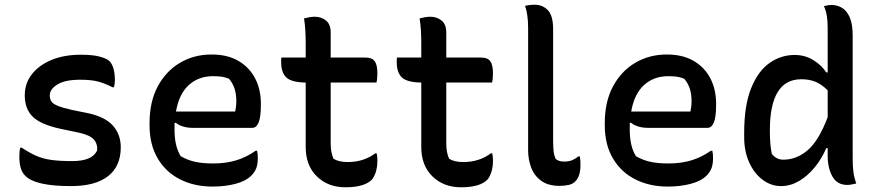

<svg xmlns="http://www.w3.org/2000/svg" viewBox="-20 -778 3720 814"><path d="M286 -95Q327 -95 353.5 -105.5Q380 -116 392 -140Q394 -169 377.5 -187Q361 -205 317 -215L236 -232Q153 -250 119 -283Q85 -316 85 -374Q85 -424 114.5 -462.5Q144 -501 197.5 -523.5Q251 -546 323 -546Q373 -546 402.5 -538Q432 -530 444 -519Q467 -495 467 -438Q467 -421 463 -408H457Q426 -424 397 -432Q368 -440 320 -440Q256 -440 223.5 -420Q191 -400 191 -373Q191 -359 197.5 -348.5Q204 -338 224.5 -329.5Q245 -321 285 -312L354 -298Q427 -282 459.5 -244.5Q492 -207 492 -154Q492 -73 438 -31Q384 11 281 11Q129 11 87 -33Q62 -56 62 -114Q62 -139 66 -152H72Q105 -130 133.5 -117.5Q162 -105 197.5 -100Q233 -95 286 -95Z M877 -547Q944 -547 990.5 -520Q1037 -493 1061.5 -446Q1086 -399 1086 -338V-333Q1086 -282 1076.5 -259Q1067 -236 1050 -236H796Q774 -236 755 -242Q736 -248 725 -258L720 -256Q720 -246 720 -235V-226Q720 -158 746 -116Q773 -100 805 -92.5Q837 -85 884 -85Q937 -85 980.5 -98Q1024 -111 1064 -139H1070Q1073 -126 1073 -108Q1073 -82 1066.5 -65Q1060 -48 1046 -34Q1022 -10 978 1.5Q934 13 881 13Q804 13 743.5 -17.5Q683 -48 648.5 -106.5Q614 -165 614 -247V-256Q614 -347 649 -412Q684 -477 743.5 -512Q803 -547 877 -547ZM883 -455Q822 -455 780.5 -417.5Q739 -380 726 -305H977Q982 -327 982 -347Q982 -379 974.5 -402Q967 -425 951 -444Q936 -450 922 -452.5Q908 -455 883 -455Z M1577 -128Q1580 -113 1580 -98Q1580 -48 1558 -18Q1527 16 1444 16Q1371 16 1323.5 -30Q1276 -76 1276 -155V-428Q1215 -429 1193.5 -450Q1172 -471 1172 -514Q1172 -519 1172 -524.5Q1172 -530 1173 -534H1276V-597Q1276 -623 1274.5 -648.5Q1273 -674 1269 -700Q1280 -703 1291.5 -705Q1303 -707 1315 -707Q1342 -707 1362 -691Q1382 -675 1382 -640V-534H1529Q1558 -534 1569 -518Q1580 -502 1580 -467Q1580 -457 1579 -446.5Q1578 -436 1576 -428H1382V-170Q1382 -131 1394 -105Q1416 -91 1454 -91Q1522 -91 1571 -128Z M2067 -128Q2070 -113 2070 -98Q2070 -48 2048 -18Q2017 16 1934 16Q1861 16 1813.5 -30Q1766 -76 1766 -155V-428Q1705 -429 1683.5 -450Q1662 -471 1662 -514Q1662 -519 1662 -524.5Q1662 -530 1663 -534H1766V-597Q1766 -623 1764.5 -648.5Q1763 -674 1759 -700Q1770 -703 1781.5 -705Q1793 -707 1805 -707Q1832 -707 1852 -691Q1872 -675 1872 -640V-534H2019Q2048 -534 2059 -518Q2070 -502 2070 -467Q2070 -457 2069 -446.5Q2068 -436 2066 -428H1872V-170Q1872 -131 1884 -105Q1906 -91 1944 -91Q2012 -91 2061 -128Z M2219 -659Q2219 -717 2206 -753Q2224 -758 2247 -758Q2280 -758 2302.5 -735Q2325 -712 2325 -654V-184Q2325 -156 2327 -137.5Q2329 -119 2336 -104Q2349 -93 2372 -93Q2392 -93 2406 -99Q2420 -105 2432 -115H2438Q2441 -102 2441 -80Q2441 -30 2419 -9Q2409 2 2391 6Q2373 10 2352 10Q2304 10 2274.5 -11.5Q2245 -33 2232 -67.5Q2219 -102 2219 -141Z M2807 -547Q2874 -547 2920.5 -520Q2967 -493 2991.5 -446Q3016 -399 3016 -338V-333Q3016 -282 3006.5 -259Q2997 -236 2980 -236H2726Q2704 -236 2685 -242Q2666 -248 2655 -258L2650 -256Q2650 -246 2650 -235V-226Q2650 -158 2676 -116Q2703 -100 2735 -92.5Q2767 -85 2814 -85Q2867 -85 2910.5 -98Q2954 -111 2994 -139H3000Q3003 -126 3003 -108Q3003 -82 2996.5 -65Q2990 -48 2976 -34Q2952 -10 2908 1.5Q2864 13 2811 13Q2734 13 2673.5 -17.5Q2613 -48 2578.5 -106.5Q2544 -165 2544 -247V-256Q2544 -347 2579 -412Q2614 -477 2673.5 -512Q2733 -547 2807 -547ZM2813 -455Q2752 -455 2710.5 -417.5Q2669 -380 2656 -305H2907Q2912 -327 2912 -347Q2912 -379 2904.5 -402Q2897 -425 2881 -444Q2866 -450 2852 -452.5Q2838 -455 2813 -455Z M3349 -545Q3393 -545 3428.5 -523Q3464 -501 3483 -471H3489V-658Q3489 -688 3485.5 -710.5Q3482 -733 3473 -752Q3491 -757 3505 -757Q3529 -757 3549.5 -745Q3570 -733 3582.5 -704.5Q3595 -676 3595 -626V-105Q3595 -73 3598 -49.5Q3601 -26 3610 0Q3600 2 3591 4Q3582 6 3572 6Q3529 6 3509 -30Q3489 -66 3489 -117V-150H3483Q3464 -105 3434 -68.5Q3404 -32 3367.5 -10.5Q3331 11 3292 11Q3249 11 3213 -16Q3177 -43 3156 -90Q3135 -137 3135 -196V-215Q3135 -331 3164.5 -404Q3194 -477 3242.5 -511Q3291 -545 3349 -545ZM3252 -126Q3271 -101 3301 -101Q3357 -101 3404 -141Q3451 -181 3489 -281V-395Q3464 -420 3438 -431Q3412 -442 3377 -442Q3310 -442 3277 -387.5Q3244 -333 3244 -228V-218Q3244 -190 3246 -168Q3248 -146 3252 -126Z"/></svg>

Font: Recursive Sn Csl St Med
Style: Regular
Weight: 500
Version: Version 1.079;hotconv 1.0.112;makeotfexe 2.5.65598; ttfautoh